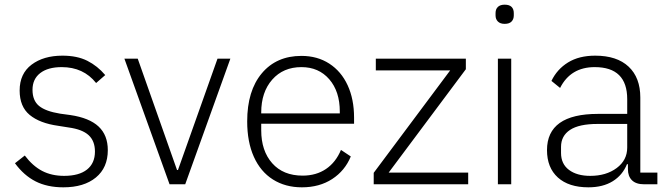

<svg xmlns="http://www.w3.org/2000/svg" viewBox="-20 -788 2860 821"><path d="M44 -90 86 -123Q120 -78 160.5 -57Q201 -36 254 -36Q318 -36 352 -63Q386 -90 386 -140Q386 -185 359 -210Q332 -235 273 -243L229 -250Q150 -261 107 -296.5Q64 -332 64 -401Q64 -473 115 -511.5Q166 -550 247 -550Q310 -550 353.5 -528Q397 -506 430 -467L391 -433Q337 -501 244 -501Q185 -501 152 -475.5Q119 -450 119 -404Q119 -358 147 -335Q175 -312 237 -302L281 -296Q362 -284 401.5 -247Q441 -210 441 -146Q441 -71 390 -29Q339 13 251 13Q182 13 132 -12.5Q82 -38 44 -90Z M772 0H705L512 -537H569L737 -61H741L910 -537H965Z M1037 -269Q1037 -400 1099.5 -474.5Q1162 -549 1269 -549Q1337 -549 1388 -516Q1439 -483 1466.5 -423.5Q1494 -364 1494 -285V-259H1097V-231Q1097 -143 1144 -90Q1191 -37 1274 -37Q1332 -37 1374 -65.5Q1416 -94 1438 -147L1480 -119Q1455 -58 1400.5 -22.5Q1346 13 1271 13Q1200 13 1147 -20.5Q1094 -54 1065.5 -117.5Q1037 -181 1037 -269ZM1097 -303H1433V-311Q1433 -397 1388 -449Q1343 -501 1269 -501Q1191 -501 1144 -447.5Q1097 -394 1097 -307Z M1982 -50V0H1578V-49L1905 -487H1587V-537H1972V-492L1642 -50Z M2099 -722V-732Q2099 -749 2109 -758.5Q2119 -768 2138 -768Q2158 -768 2167.5 -758.5Q2177 -749 2177 -732V-722Q2177 -706 2167.5 -696Q2158 -686 2138 -686Q2119 -686 2109 -696Q2099 -706 2099 -722ZM2166 0H2109V-537H2166Z M2319 -146Q2319 -301 2537 -301H2662V-364Q2662 -501 2523 -501Q2420 -501 2375 -412L2338 -442Q2362 -492 2409 -521Q2456 -550 2525 -550Q2618 -550 2668 -503Q2718 -456 2718 -371V-50H2791V0H2734Q2700 0 2682.5 -17Q2665 -34 2665 -65V-86H2661Q2642 -39 2600 -13Q2558 13 2496 13Q2412 13 2365.5 -29Q2319 -71 2319 -146ZM2662 -157V-258H2535Q2456 -258 2417.5 -232.5Q2379 -207 2379 -160V-134Q2379 -87 2413 -61.5Q2447 -36 2504 -36Q2572 -36 2617 -69.5Q2662 -103 2662 -157Z"/></svg>

Font: IBM Plex Sans JP Light
Style: Regular
Weight: 300
Designer: Mike Abbink; Paul van der Laan; Pieter van Rosmalen; Wujin Sim; Yejin Wi; Jinhee Kim; Boomi Park; Yona Kim; Kichan Ma
Foundry: Sandoll Inc.
Version: Version 1.002